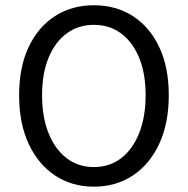

<svg xmlns="http://www.w3.org/2000/svg" viewBox="-20 -688 704 720"><path d="M332 12Q249.7 12 186.4 -29.9Q123.2 -71.8 87.4 -148.7Q51.7 -225.5 51.7 -330.8Q51.7 -436 87.4 -511.6Q123.2 -587.2 186.4 -627.7Q249.7 -668.3 332 -668.3Q414.9 -668.3 478.1 -627.7Q541.4 -587.2 577.1 -511.6Q612.9 -436 612.9 -330.8Q612.9 -225.5 577.1 -148.7Q541.4 -71.8 478.1 -29.9Q414.9 12 332 12ZM332 -61.5Q390.9 -61.5 434.2 -94.7Q477.5 -127.9 501.8 -188.6Q526.1 -249.3 526.1 -330.8Q526.1 -412.3 501.8 -471.4Q477.5 -530.4 434.2 -562.6Q390.9 -594.8 332 -594.8Q273.6 -594.8 230 -562.6Q186.4 -530.4 162.1 -471.4Q137.8 -412.3 137.8 -330.8Q137.8 -249.3 162.1 -188.6Q186.4 -127.9 230 -94.7Q273.6 -61.5 332 -61.5Z"/></svg>

Font: Source Sans Variable
Style: Regular
Weight: 200
Designer: Paul D. Hunt
Foundry: Adobe Systems Incorporated
Version: Version 3.006;hotconv 1.0.111;makeotfexe 2.5.65597